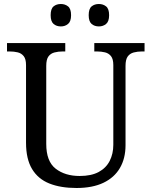

<svg xmlns="http://www.w3.org/2000/svg" viewBox="-20 -929 757 959"><path d="M362 10Q283 10 226.5 -12.5Q170 -35 140 -85Q110 -135 110 -216V-604Q110 -634 98.5 -648.5Q87 -663 68.5 -667.5Q50 -672 28 -672H15V-714H306V-672H293Q271 -672 252 -667Q233 -662 222 -647Q211 -632 211 -600V-210Q211 -123 258 -86.5Q305 -50 378 -50Q436 -50 473 -70Q510 -90 528 -125.5Q546 -161 546 -206V-604Q546 -634 534.5 -648.5Q523 -663 504.5 -667.5Q486 -672 464 -672H451V-714H702V-672H689Q667 -672 648 -667Q629 -662 618 -647Q607 -632 607 -600V-204Q607 -138 579 -90Q551 -42 496.5 -16Q442 10 362 10ZM474 -797Q452 -797 437.5 -809.5Q423 -822 423 -853Q423 -885 437.5 -897Q452 -909 474 -909Q495 -909 510 -897Q525 -885 525 -853Q525 -822 510 -809.5Q495 -797 474 -797ZM284 -797Q262 -797 247.5 -809.5Q233 -822 233 -853Q233 -885 247.5 -897Q262 -909 284 -909Q305 -909 320 -897Q335 -885 335 -853Q335 -822 320 -809.5Q305 -797 284 -797Z"/></svg>

Font: Noto Serif Hebrew
Style: Regular
Weight: 400
Designer: Monotype Design Team
Foundry: Monotype Imaging Inc.
Version: Version 2.003